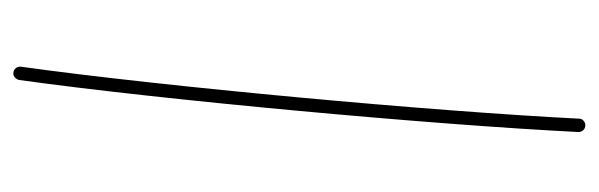

<svg xmlns="http://www.w3.org/2000/svg" viewBox="-325 -406 898 288"><g transform="rotate(90 124.0 -262.0)"><path d="M90 167C95 167 99 163 100 158C130 -57 167 -460 178 -680V-681C178 -686 174 -691 168 -691C163 -691 158 -687 158 -682C147 -462 110 -59 80 156V157C80 162 84 167 90 167Z"/></g></svg>

Font: Mistral SingleLine Outline
Style: Regular
Weight: 300
Designer: François Chastanet, Élisa Garzelli, Anais Alves, Morgane Autin
Foundry: institut supérieur des arts et du design Toulouse / isdaT
Version: Version 1.000;Glyphs 3.3 (3337)